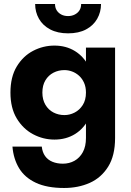

<svg xmlns="http://www.w3.org/2000/svg" viewBox="-20 -697 650 956"><path d="M42 33Q47 94 75 140.5Q103 187 158.5 213Q214 239 299 239Q370 239 427 213.5Q484 188 518.5 133Q553 78 553 -10V-460H408V-10Q408 32 392.5 60.5Q377 89 351 103.5Q325 118 293 118Q264 118 241 108.5Q218 99 204.5 80Q191 61 188 33ZM32 -236Q32 -159 63.5 -107Q95 -55 145 -28.5Q195 -2 251 -2Q309 -2 353.5 -29.5Q398 -57 424 -109.5Q450 -162 450 -236Q450 -311 424 -363Q398 -415 353.5 -442.5Q309 -470 251 -470Q195 -470 145 -444Q95 -418 63.5 -366Q32 -314 32 -236ZM191 -236Q191 -272 206 -297Q221 -322 246 -335Q271 -348 301 -348Q320 -348 339 -341Q358 -334 373.5 -320Q389 -306 398.5 -285Q408 -264 408 -236Q408 -199 392 -174Q376 -149 351.5 -136.5Q327 -124 301 -124Q271 -124 246 -137Q221 -150 206 -175.5Q191 -201 191 -236ZM155 -677Q155 -637 174 -603.5Q193 -570 230 -550.5Q267 -531 319 -531Q372 -531 408.5 -550.5Q445 -570 464 -603.5Q483 -637 483 -677H384Q384 -659 376 -646Q368 -633 353 -625Q338 -617 319 -617Q299 -617 284.5 -625Q270 -633 262 -646Q254 -659 254 -677Z"/></svg>

Font: Jost
Style: Bold
Weight: 700
Version: Version 3.710